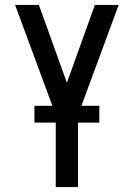

<svg xmlns="http://www.w3.org/2000/svg" viewBox="-20 -755 540 775"><path d="M205 0V-291L41 -735H137L250 -421L363 -735H459L295 -291V0ZM119 -260V-328H381V-260Z"/></svg>

Font: Iosevka Term Medium
Style: Regular
Weight: 500
Monospace: yes
Designer: Belleve Invis
Foundry: Belleve Invis
Version: Version 26.3.1